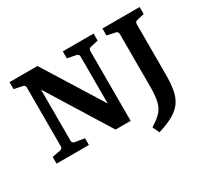

<svg xmlns="http://www.w3.org/2000/svg" viewBox="-142 -796 1262 1167"><g transform="rotate(-30 489.0 -212.0)"><path d="M573 -511Q555 -508 555 -490V0H449L152 -479L178 -482V-79Q178 -61 196 -58L262 -47V0H35V-47L92 -58Q110 -61 110 -79V-490Q110 -508 92 -511L35 -523V-572H231L512 -121L487 -118V-490Q487 -508 469 -511L409 -523V-572H625V-523ZM898 -511Q881 -508 881 -490V-137Q881 -74 872.5 -28.5Q864 17 841.5 49Q819 81 778 104.5Q737 128 672 148L650 100Q697 72 721 45Q745 18 753.5 -20.5Q762 -59 762 -121V-490Q762 -508 744 -511L687 -523V-572H948V-523Z"/></g></svg>

Font: Yrsa SemiBold
Style: Regular
Weight: 600
Version: Version 2.004